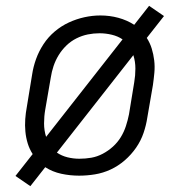

<svg xmlns="http://www.w3.org/2000/svg" viewBox="-20 -594 640 658"><path d="M84 44 33 9 92 -66Q81 -83 75 -102.5Q69 -122 67 -143Q65 -164 66.5 -185.5Q68 -207 72 -228L90 -338Q94 -365 103.5 -391.5Q113 -418 129 -442.5Q145 -467 167.5 -486Q190 -505 216 -517Q242 -529 269.5 -535Q297 -541 324 -541Q356 -541 385.5 -533Q415 -525 440 -509L491 -574L542 -539L483 -464Q494 -447 500 -427.5Q506 -408 508.5 -387Q511 -366 509 -344.5Q507 -323 504 -302L485 -192Q481 -165 472 -138.5Q463 -112 446.5 -88Q430 -64 407.5 -44.5Q385 -25 359 -13Q333 -1 305.5 3.5Q278 8 251 8Q220 8 190 1.5Q160 -5 135 -21ZM138 -125 400 -459Q384 -470 363 -475Q342 -480 321 -480Q301 -480 281 -476Q261 -472 242 -462.5Q223 -453 207.5 -438Q192 -423 181 -405Q170 -387 163.5 -367.5Q157 -348 154 -328L135 -218Q131 -195 131 -171Q131 -147 138 -125ZM252 -50Q273 -50 293 -53.5Q313 -57 332 -67Q351 -77 367 -91.5Q383 -106 394 -124Q405 -142 411.5 -162Q418 -182 422 -202L440 -312Q444 -335 444 -359Q444 -383 437 -405L175 -71Q191 -60 211 -55Q231 -50 252 -50Z"/></svg>

Font: Iosevka Slab LtExObl
Style: Regular
Weight: 300
Width: 7
Italic angle: -9°
Monospace: yes
Designer: Belleve Invis
Foundry: Belleve Invis
Version: Version 11.1.0; ttfautohint (v1.8.3)